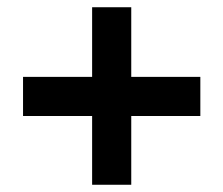

<svg xmlns="http://www.w3.org/2000/svg" viewBox="-20 -616 611 525"><path d="M231.9 -110.8H338.9V-298.8H527.8V-405.8H338.9V-596.2H231.9V-405.8H43V-298.8H231.9Z"/></svg>

Font: Samim
Style: Bold
Weight: 700
Foundry: DejaVu fonts team - Redesigned by Saber Rastikerdar
Version: Version 4.0.5